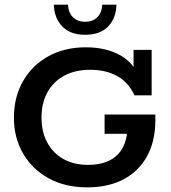

<svg xmlns="http://www.w3.org/2000/svg" viewBox="-20 -798 737 828"><path d="M356 10Q261 10 190 -29Q119 -68 79.5 -136Q40 -204 40 -290Q40 -379 79 -447.5Q118 -516 188 -555Q258 -594 350 -594Q439 -594 501.5 -558Q564 -522 586 -447L556 -466V-583H634V-387H560Q534 -443 485.5 -470Q437 -497 369 -497Q303 -497 256 -471Q209 -445 184 -399Q159 -353 159 -291Q159 -230 183.5 -184Q208 -138 253 -112.5Q298 -87 359 -87Q448 -87 491.5 -135.5Q535 -184 530 -281L585 -221H431V-304H650V-281Q650 -189 614 -124Q578 -59 512.5 -24.5Q447 10 356 10ZM347 -648Q283 -648 248.5 -684Q214 -720 212 -778H273Q275 -742 295.5 -723Q316 -704 347 -704Q379 -704 399 -723Q419 -742 421 -778H482Q481 -720 446.5 -684Q412 -648 347 -648Z"/></svg>

Font: Rokkitt SemiBold SemiBold
Style: Regular
Weight: 600
Version: Version 3.103